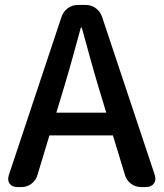

<svg xmlns="http://www.w3.org/2000/svg" viewBox="-20 -757 662 777"><path d="M52 0Q29 0 19 -13.5Q9 -27 16 -49L229 -689Q236 -710 254 -723.5Q272 -737 295 -737H327Q350 -737 368 -723.5Q386 -710 393 -689L606 -50Q613 -28 602.5 -14Q592 0 569 0H551Q528 0 509.5 -14Q491 -28 485 -51L437 -209H180L132 -50Q126 -28 108 -14Q90 0 67 0ZM208 -301H410L380 -400Q362 -460 345 -521.5Q328 -583 311 -645H307Q290 -582 273 -521Q256 -460 238 -400Z"/></svg>

Font: Chiron GoRound TC M
Style: Regular
Weight: 500
Designer: Ryoko NISHIZUKA 西塚涼子 (kana, bopomofo & ideographs); Paul D. Hunt (Latin, Greek & Cyrillic); Sandoll Communications 산돌커뮤니
Foundry: Adobe
Version: Version 1.000;hotconv 1.1.1;makeotfexe 2.6.0